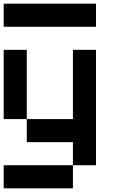

<svg xmlns="http://www.w3.org/2000/svg" viewBox="-20 -895 665 1040"><path d="M0 125V0H375V125ZM0 -250V-625H125V-250ZM0 -750V-875H500V-750ZM125 -250H375V-625H500V0H375V-125H125Z"/></svg>

Font: Galmuri7 Regular
Style: Regular
Weight: 400
Designer: Lee Minseo (quiple)
Version: Version 2.399;hotconv 1.1.1;makeotfexe 2.6.0 DEVELOPMENT